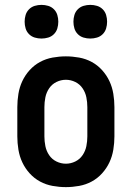

<svg xmlns="http://www.w3.org/2000/svg" viewBox="-20 -759 540 787"><path d="M250 8Q223 8 195.5 3Q168 -2 144 -15Q120 -28 101.5 -48.5Q83 -69 71.5 -93.5Q60 -118 55.5 -145.5Q51 -173 51 -200V-320Q51 -347 55.5 -374.5Q60 -402 71.5 -426.5Q83 -451 101.5 -471.5Q120 -492 144 -505Q168 -518 195.5 -523Q223 -528 250 -528Q277 -528 304.5 -523Q332 -518 356 -505Q380 -492 398.5 -471.5Q417 -451 428.5 -426.5Q440 -402 444.5 -374.5Q449 -347 449 -320V-200Q449 -173 444.5 -145.5Q440 -118 428.5 -93.5Q417 -69 398.5 -48.5Q380 -28 356 -15Q332 -2 304.5 3Q277 8 250 8ZM250 -88Q270 -88 288.5 -97Q307 -106 318.5 -123Q330 -140 334 -160Q338 -180 338 -200V-320Q338 -340 334 -360Q330 -380 318.5 -397Q307 -414 288.5 -423Q270 -432 250 -432Q230 -432 211.5 -423Q193 -414 181.5 -397Q170 -380 166 -360Q162 -340 162 -320V-200Q162 -180 166 -160Q170 -140 181.5 -123Q193 -106 211.5 -97Q230 -88 250 -88ZM350 -601Q336 -601 322.5 -605Q309 -609 299 -619Q289 -629 285 -642.5Q281 -656 281 -670Q281 -684 285 -697.5Q289 -711 299 -721Q309 -731 322.5 -735Q336 -739 350 -739Q364 -739 377.5 -735Q391 -731 401 -721Q411 -711 415 -697.5Q419 -684 419 -670Q419 -656 415 -642.5Q411 -629 401 -619Q391 -609 377.5 -605Q364 -601 350 -601ZM150 -601Q136 -601 122.5 -605Q109 -609 99 -619Q89 -629 85 -642.5Q81 -656 81 -670Q81 -684 85 -697.5Q89 -711 99 -721Q109 -731 122.5 -735Q136 -739 150 -739Q164 -739 177.5 -735Q191 -731 201 -721Q211 -711 215 -697.5Q219 -684 219 -670Q219 -656 215 -642.5Q211 -629 201 -619Q191 -609 177.5 -605Q164 -601 150 -601Z"/></svg>

Font: Iosevka Curly
Style: Bold
Weight: 700
Monospace: yes
Designer: Belleve Invis
Foundry: Belleve Invis
Version: Version 22.1.2; ttfautohint (v1.8.4)